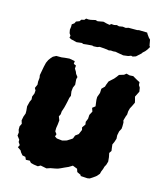

<svg xmlns="http://www.w3.org/2000/svg" viewBox="-112 -809 765 912"><g transform="rotate(15 270.5 -352.5)"><path d="M161 22 140 19 125 15 117 6 98 7 92 -6 77 -9 67 -21 62 -30 46 -41 52 -53 43 -66V-77L30 -94L32 -110L28 -122V-139L35 -153L30 -169L34 -189L40 -205V-218L38 -240L44 -264L50 -277L49 -291L56 -308L57 -323L51 -334L59 -352L58 -367L60 -386L58 -399L61 -415L66 -442L71 -463L78 -478L86 -489L95 -499L110 -507H136L151 -509L162 -510L174 -511L201 -506L200 -492L212 -487L211 -472L219 -459L223 -449L233 -436L230 -425L231 -411L232 -398L225 -382L223 -363L226 -342L221 -330L218 -314L214 -296L210 -280L203 -259L202 -245L196 -233L203 -215L201 -195L198 -176V-160L207 -148L203 -136L214 -129L241 -126L262 -132L281 -144L288 -149L294 -165L309 -176L319 -199L316 -211L328 -228L326 -241L333 -258L334 -277L344 -296L338 -313L352 -324L350 -339L348 -355V-369L356 -391L357 -412L371 -426L374 -436L381 -454L393 -465L403 -474L413 -486L421 -497L444 -504L454 -512L470 -508L488 -509L498 -503L512 -495L524 -489L525 -475L532 -464L535 -445L521 -417L526 -399L528 -389L519 -370L512 -357L508 -342L507 -325L503 -315L497 -294L500 -284V-265L499 -253L491 -238L487 -218L488 -201L482 -183L476 -170L478 -153L480 -139L472 -127L476 -107L478 -86L473 -69L467 -58L464 -47L458 -32L455 -20L444 -7L428 5L414 14L403 16L369 14L368 9L349 0L344 -15L321 -24L303 -13L285 -5L268 3L256 8L243 11L221 15L203 21L173 15ZM186 -595 157 -602 148 -607 150 -617 143 -628 140 -644 142 -659V-671L153 -679L158 -689L174 -695L180 -704L194 -707L201 -715L213 -714L224 -715L246 -720L257 -717L284 -722L300 -718L316 -715L323 -721L337 -720L350 -723L361 -720L379 -723L394 -721L407 -725H415H449L458 -727L498 -726L502 -719L512 -705L520 -697L525 -669L529 -663L520 -648L512 -638L502 -629L498 -623L476 -603L461 -598L453 -600L440 -595L416 -592L387 -597L377 -599L365 -598L354 -599L344 -597L334 -599L312 -601L298 -602L287 -598L269 -597L262 -599L237 -597L219 -595L211 -598Z"/></g></svg>

Font: Winky Rough
Style: Bold Italic
Weight: 700
Italic angle: -8.97852°
Designer: Simon Atzbach
Foundry: typofactur
Version: Version 1.206; ttfautohint (v1.8.4.7-5d5b)